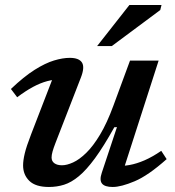

<svg xmlns="http://www.w3.org/2000/svg" viewBox="-20 -734 696 765"><path d="M385.5 -45.5 446 -227.5 435.5 -227Q393 -150.5 358.5 -103.5Q324 -56.5 294 -31.8Q264 -7 235.2 2Q206.5 11 175 11Q122 11 97 -13.2Q72 -37.5 72 -75Q72 -94.5 78.5 -122.2Q85 -150 104 -199L201.5 -451.5L221 -417Q196 -418 168.5 -410.8Q141 -403.5 111.2 -387.5Q81.5 -371.5 48.5 -346.5L23.5 -379.5Q75.5 -429 118 -455.8Q160.5 -482.5 195.2 -493Q230 -503.5 258 -503.5Q295 -503.5 306.8 -484.5Q318.5 -465.5 301.5 -423L201.5 -165.5Q193.5 -145 189.5 -130.8Q185.5 -116.5 185.5 -106.5Q185.5 -91.5 196.8 -83.5Q208 -75.5 227 -75.5Q246.5 -75.5 271.2 -86.8Q296 -98 323.5 -124.8Q351 -151.5 378.8 -197.8Q406.5 -244 432 -313.5L498 -492.5H612L465.5 -37.5L442.5 -73.5Q467.5 -71.5 495.8 -76.5Q524 -81.5 555.8 -95.2Q587.5 -109 622.5 -133L644 -100Q570.5 -34.5 516.5 -11.8Q462.5 11 429 11Q397.5 11 386.5 -2.5Q375.5 -16 385.5 -45.5ZM367 -550.5 495.5 -714H623.5L618.5 -694L425.5 -550.5Z"/></svg>

Font: Newsreader 9pt Medium
Style: Italic
Weight: 500
Italic angle: -17°
Designer: Hugues Gentile
Foundry: Production Type
Version: Version 1.003